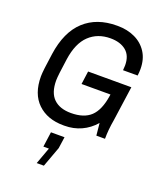

<svg xmlns="http://www.w3.org/2000/svg" viewBox="-174 -807 1023 1210"><g transform="rotate(20 337.5 -202.5)"><path d="M631 -489Q631 -468 628 -445H530Q532 -467 532 -478Q532 -543 493 -575Q454 -607 388 -607Q302 -607 245.5 -553.5Q189 -500 173 -388Q156 -272 156 -241Q156 -158 197 -118.5Q238 -79 313 -79Q400 -79 445.5 -122Q491 -165 506 -261L508 -274H314L326 -362H616L583 -128Q571 -60 571 0H513L505 -82Q466 -37 414.5 -13.5Q363 10 303 10H295Q187 10 122 -52.5Q57 -115 57 -232Q57 -268 75 -388Q97 -542 180.5 -619Q264 -696 398 -696H405Q468 -696 519.5 -672Q571 -648 601 -601.5Q631 -555 631 -489ZM260 179H223L237 78H328L317 155L267 291H219Z"/></g></svg>

Font: Chivo
Style: Italic
Weight: 400
Italic angle: -8.05°
Designer: Hector Gatti
Foundry: Omnibus-Type
Version: Version 1.007